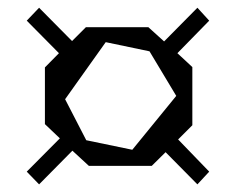

<svg xmlns="http://www.w3.org/2000/svg" viewBox="-20 -569 616 501"><path d="M211.9 -136.2 168.9 -175.8 82 -87.9 49.8 -121.1 136.2 -208 97.2 -245.1V-393.1L133.8 -430.2L49.8 -515.1L82 -548.8L168 -461.9L204.1 -498H367.2L408.2 -460.9L495.1 -548.8L525.9 -515.1L442.9 -430.2L481.9 -394V-242.2L444.8 -205.1L525.9 -121.1L495.1 -87.9L412.1 -171.9L376 -136.2ZM149.9 -310.1 205.1 -203.1 325.2 -178.2 439.9 -318.8 370.1 -435.1 255.9 -459Z"/></svg>

Font: Ortica Angular Bold
Style: Regular
Weight: 700
Designer: Benedetta Bovani
Foundry: Collletttivo
Version: Version 2.000;Glyphs 3.1.2 (3151)